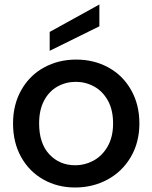

<svg xmlns="http://www.w3.org/2000/svg" viewBox="-20 -825 678 854"><path d="M38 -276Q38 -360 75 -425Q112 -490 176 -525Q240 -560 319 -560Q398 -560 462 -525Q526 -490 563 -425Q600 -360 600 -276Q600 -192 562 -127Q524 -62 458.5 -26.5Q393 9 314 9Q236 9 173 -26.5Q110 -62 74 -126.5Q38 -191 38 -276ZM483 -276Q483 -336 460 -377.5Q437 -419 399 -440Q361 -461 317 -461Q273 -461 235.5 -440Q198 -419 176 -377.5Q154 -336 154 -276Q154 -187 199.5 -138.5Q245 -90 314 -90Q358 -90 396.5 -111Q435 -132 459 -174Q483 -216 483 -276ZM422 -708 201 -599V-683L422 -805Z"/></svg>

Font: Poppins-tnum Medium
Style: Regular
Weight: 500
Designer: Ninad Kale (Devanagari), Jonny Pinhorn (Latin)
Foundry: Indian Type Foundry
Version: Version 4.004